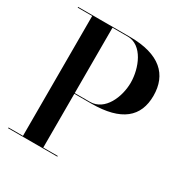

<svg xmlns="http://www.w3.org/2000/svg" viewBox="-171 -889 990 1028"><g transform="rotate(30 323.5 -375.0)"><path d="M19 -4.5V0H323.5V-4.5H234V-337H338.5C524.5 -337 606.5 -409.5 606.5 -539.5C606.5 -669.5 524.5 -750 338.5 -750H19V-745.5H108.5V-4.5ZM328.5 -745.5C419.5 -745.5 466 -628.5 466 -539.5C466 -450.5 419.5 -341.5 328.5 -341.5H234V-745.5Z"/></g></svg>

Font: Bodoni* 36pt Medium
Style: Regular
Weight: 500
Version: Version 2.3